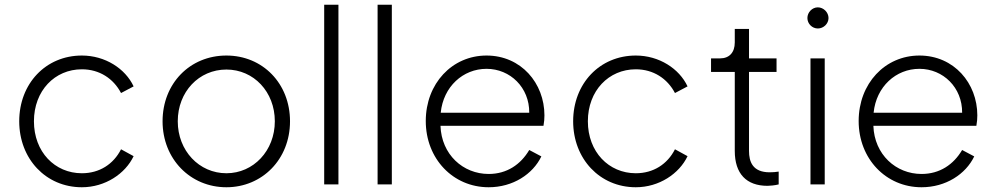

<svg xmlns="http://www.w3.org/2000/svg" viewBox="-20 -777 4198 809"><path d="M325 12C423 12 508 -45 543 -119L490 -148C458 -85 399 -47 325 -47C211 -47 123 -137 123 -266C123 -395 211 -485 325 -485C399 -485 458 -446 490 -385L543 -413C508 -488 423 -543 325 -543C173 -543 61 -425 61 -266C61 -108 173 12 325 12Z M934 12C1084 12 1202 -105 1202 -266C1202 -425 1087 -543 934 -543C780 -543 665 -425 665 -266C665 -107 782 12 934 12ZM729 -266C729 -390 818 -484 934 -484C1049 -484 1138 -390 1138 -266C1138 -142 1048 -47 934 -47C819 -47 729 -142 729 -266Z M1346 0H1406V-757H1346Z M1571 0H1631V-757H1571Z M2039 12C2141 12 2225 -43 2261 -118L2210 -145C2174 -84 2116 -44 2039 -44C1931 -44 1840 -126 1836 -247H2270C2273 -263 2274 -278 2274 -291C2274 -426 2176 -543 2030 -543C1885 -543 1774 -425 1774 -267C1774 -108 1889 12 2039 12ZM1837 -302C1848 -412 1931 -487 2030 -487C2130 -487 2211 -408 2210 -302Z M2659 12C2757 12 2842 -45 2877 -119L2824 -148C2792 -85 2733 -47 2659 -47C2545 -47 2457 -137 2457 -266C2457 -395 2545 -485 2659 -485C2733 -485 2792 -446 2824 -385L2877 -413C2842 -488 2757 -543 2659 -543C2507 -543 2395 -425 2395 -266C2395 -108 2507 12 2659 12Z M3214 6C3224 6 3246 4 3261 0V-54C3251 -52 3234 -51 3223 -51C3151 -51 3136 -96 3136 -141V-474H3252V-531H3136V-655H3076V-598C3076 -556 3053 -531 3014 -531H2976V-474H3076V-141C3076 -45 3125 6 3214 6Z M3395 0H3455V-531H3395ZM3382 -701C3382 -677 3402 -657 3426 -657C3450 -657 3471 -677 3471 -701C3471 -725 3450 -746 3426 -746C3402 -746 3382 -725 3382 -701Z M3863 12C3965 12 4049 -43 4085 -118L4034 -145C3998 -84 3940 -44 3863 -44C3755 -44 3664 -126 3660 -247H4094C4097 -263 4098 -278 4098 -291C4098 -426 4000 -543 3854 -543C3709 -543 3598 -425 3598 -267C3598 -108 3713 12 3863 12ZM3661 -302C3672 -412 3755 -487 3854 -487C3954 -487 4035 -408 4034 -302Z"/></svg>

Font: Mluvka Light
Style: Regular
Weight: 300
Designer: Modified by Jiří Krblich, Original typeface by Gumpita Rahayu
Foundry: Gumpita Rahayu & Jiří Krblich
Version: Version 2.000;Glyphs 3.1.1 (3134)